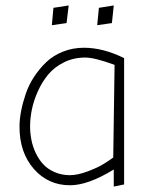

<svg xmlns="http://www.w3.org/2000/svg" viewBox="-20 -689 534 707"><path d="M232.9 -668.9 176.8 -660.2 170.9 -596.2 225.1 -604ZM398.9 -668.9 344.2 -660.2 337.9 -596.2 392.1 -604ZM437 -475.1Q359.4 -513.2 289.1 -513.2Q247.6 -513.2 211.7 -498.8Q175.8 -484.4 150.6 -460.4Q125.5 -436.5 105.7 -406.5Q85.9 -376.5 74.7 -343.3Q63.5 -310.1 57.6 -279.5Q51.8 -249 51.8 -222.2Q51.8 -127.4 104.5 -67.1Q157.2 -6.8 237.8 -6.8Q304.7 -6.8 398.9 -64.9V-2L437 -9.8ZM235.8 -43.9Q205.1 -44.4 179.9 -55.7Q154.8 -66.9 138.4 -85Q122.1 -103 111.1 -126.7Q100.1 -150.4 95.5 -174.8Q90.8 -199.2 90.8 -224.1Q90.8 -253.4 97.4 -285.9Q104 -318.4 119.4 -352.8Q134.8 -387.2 157.5 -414.6Q180.2 -441.9 215.6 -459.5Q251 -477.1 293.9 -477.1Q328.6 -477.1 401.9 -450.2L397 -108.9Q378.9 -95.7 358.2 -83.3Q337.4 -70.8 301.5 -57.4Q265.6 -43.9 235.8 -43.9Z"/></svg>

Font: Comic Neue Angular Light
Style: Regular
Weight: 300
Designer: Craig Rozynski
Foundry: Craig Rozynski
Version: Version 2.003